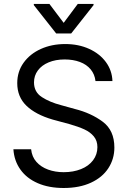

<svg xmlns="http://www.w3.org/2000/svg" viewBox="-20 -940 647 973"><path d="M307.6 -638.7Q261.7 -638.7 226.6 -624Q191.4 -609.4 171.9 -583Q152.3 -556.6 152.3 -522.5Q152.3 -473.6 192.4 -447.8Q232.4 -421.9 289.1 -407.2L359.4 -387.7Q441.4 -367.2 500.5 -323.2Q559.6 -279.3 559.6 -192.4Q559.6 -134.8 529.3 -87.9Q499 -41 440.9 -14.2Q382.8 12.7 302.7 12.7Q227.5 12.7 171.4 -11.7Q115.2 -36.1 83.5 -80.6Q51.8 -125 47.9 -183.6H137.7Q141.6 -145.5 164.6 -119.6Q187.5 -93.8 223.6 -80.6Q259.8 -67.4 302.7 -67.4Q351.6 -67.4 390.6 -83Q429.7 -98.6 451.7 -127.9Q473.6 -157.2 473.6 -194.3Q473.6 -226.6 455.6 -248.5Q437.5 -270.5 407.7 -284.2Q377.9 -297.9 334 -310.5L247.1 -334Q160.2 -359.4 113.8 -404.3Q67.4 -449.2 67.4 -518.6Q67.4 -577.1 99.6 -622.1Q131.8 -667 187 -691.9Q242.2 -716.8 310.5 -716.8Q377.9 -716.8 431.6 -692.4Q485.4 -668 516.6 -625.5Q547.9 -583 549.8 -529.3H463.9Q460 -563.5 439.5 -588.4Q418.9 -613.3 384.8 -626Q350.6 -638.7 307.6 -638.7ZM302.7 -824.2 374 -919.9H454.1V-914.1L340.8 -770.5H264.6L151.4 -914.1V-919.9H230.5Z"/></svg>

Font: Pretendard Std Variable
Style: Regular
Weight: 400
Designer: Base glyphs from Inter by Rasmus Andersson; Hangeul glyphs from Noto Sans CJK(Source Han Sans) by Jang Soo-young and Kan
Foundry: Kil Hyung-jin
Version: Version 1.309;Glyphs 3.2 (3225)